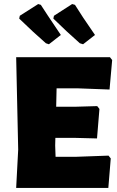

<svg xmlns="http://www.w3.org/2000/svg" viewBox="-20 -930 581 950"><path d="M281 -757 222 -711 207 -716Q144 -771 75 -838L78 -852L169 -910L182 -906Q200 -877 281 -757ZM450 -757 391 -711 375 -716Q308 -775 244 -838L247 -852L337 -910L351 -906Q382 -855 450 -757ZM517 -160 528 -146 516 0H60L70 -190L60 -647H524L535 -633L522 -487L363 -493H260L258 -402H357L461 -405L472 -391L460 -245L344 -248H254L253 -210L255 -154H351Z"/></svg>

Font: Alegreya Sans SC Black
Style: Regular
Weight: 900
Designer: Juan Pablo del Peral
Foundry: Huerta Tipografica
Version: Version 2.007